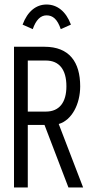

<svg xmlns="http://www.w3.org/2000/svg" viewBox="-20 -830 415 850"><path d="M125 -701C139 -741 159 -762 186 -762C214 -762 234 -745 249 -701L294 -721C272 -780 233 -810 186 -810C140 -810 102 -780 80 -721ZM42 0H103V-277H177L283 0H348L240 -281C298 -298 335 -369 335 -448C335 -555 287 -623 177 -623H42ZM103 -336V-562H183C243 -562 274 -521 274 -448C274 -377 243 -336 183 -336Z"/></svg>

Font: Inconsolata Condensed Thin
Style: Regular
Weight: 100
Width: 3
Monospace: yes
Designer: Raph Levien, Cyreal, Brenton Simpson
Foundry: Raph Levien, Cyreal, Google
Version: Version 3.100